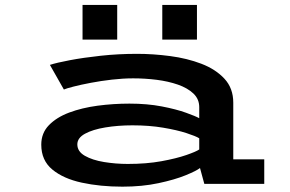

<svg xmlns="http://www.w3.org/2000/svg" viewBox="-20 -724 1140 756"><path d="M462 11Q374.5 11 302 -4.8Q229.5 -20.5 186 -56.5Q142.5 -92.5 142.5 -154.5Q142.5 -200 172.5 -231Q202.5 -262 252.5 -280.8Q302.5 -299.5 364.2 -307.8Q426 -316 489.5 -316Q559.5 -316 616.8 -305Q674 -294 712.2 -280.2Q750.5 -266.5 764.5 -258.5V-302Q764.5 -334 741.5 -355.8Q718.5 -377.5 680.5 -390.8Q642.5 -404 596.5 -409.8Q550.5 -415.5 504.5 -415.5Q464.5 -415.5 421 -410.5Q377.5 -405.5 338 -398Q298.5 -390.5 270 -383.2Q241.5 -376 231.5 -371.5L176.5 -468.5Q202.5 -477 255.2 -487Q308 -497 376.8 -504.5Q445.5 -512 519.5 -512Q583.5 -512 650 -503.2Q716.5 -494.5 772.8 -473Q829 -451.5 863.8 -414Q898.5 -376.5 898.5 -319.5V-96.5H1020.5V0H784.5L767.5 -62.5Q754 -51.5 711.2 -34Q668.5 -16.5 604.2 -2.8Q540 11 462 11ZM483 -78.5Q556.5 -78.5 615.5 -89.2Q674.5 -100 713.5 -113.5Q752.5 -127 764.5 -135.5V-179.5Q751 -188 714 -200Q677 -212 622.5 -221.2Q568 -230.5 501.5 -230.5Q444 -230.5 394.5 -222.2Q345 -214 314.8 -197.5Q284.5 -181 284.5 -155.5Q284.5 -127.5 314.2 -110.5Q344 -93.5 389.8 -86Q435.5 -78.5 483 -78.5ZM305 -704.5H441.5V-568H305ZM619 -704.5H755.5V-568H619Z"/></svg>

Font: Trispace Expanded Medium
Style: Regular
Weight: 500
Width: 7
Designer: Tyler Finck
Foundry: Etcetera Type Company
Version: Version 1.210; ttfautohint (v1.8.3)